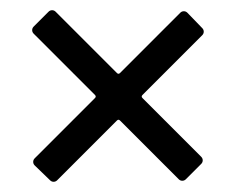

<svg xmlns="http://www.w3.org/2000/svg" viewBox="-20 -508 462 376"><path d="M78 -155 48 -184Q45 -187 45 -191Q45 -195 48 -198L166 -316Q169 -319 166 -322L46 -442Q43 -445 43 -449Q43 -453 46 -456L75 -485Q78 -488 82 -488Q86 -488 89 -485L209 -365Q212 -362 215 -365L333 -483Q336 -486 340 -486Q344 -486 347 -483L376 -453Q379 -450 379 -446Q379 -442 376 -439L259 -322Q256 -319 259 -316L374 -201Q377 -198 377 -194Q377 -190 374 -187L344 -157Q341 -154 337 -154Q333 -154 330 -157L215 -272Q212 -275 209 -272L92 -155Q89 -152 85 -152Q81 -152 78 -155Z"/></svg>

Font: Barlow GEO
Style: Regular
Weight: 400
Designer: Jeremy Tribby
Foundry: Tribby Type
Version: Version 1.408